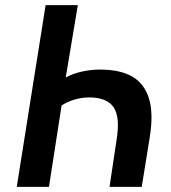

<svg xmlns="http://www.w3.org/2000/svg" viewBox="-20 -725 664 745"><path d="M45 0 157 -705H282L235 -424Q261 -439 296.5 -447Q332 -455 368 -455Q446 -455 493 -428Q540 -401 558 -343Q576 -285 561 -192L530 0H405L432 -180Q447 -270 421 -308.5Q395 -347 326 -347Q298 -347 270.5 -339Q243 -331 219 -316L170 0Z"/></svg>

Font: Nunito Sans 7pt Condensed
Style: Bold Italic
Weight: 700
Width: 3
Italic angle: -9°
Designer: Vernon Adams
Foundry: Vernon Adams
Version: Version 3.101;gftools[0.9.27]